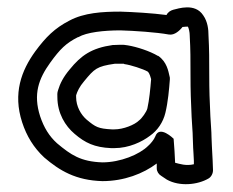

<svg xmlns="http://www.w3.org/2000/svg" viewBox="-20 -458 621 512"><path d="M39 -132C51 -95 70 -64 98 -38C139 -3 182 23 253 25C311 25 362 5 398 -22V-9C398 -1 403 7 410 11L425 21C459 40 507 35 536 18C543 14 548 5 548 -4L547 -31C546 -44 546 -55 545 -69L544 -93C544 -108 542 -127 541 -148C539 -194 538 -212 538 -259C538 -299 538 -326 536 -363C536 -379 534 -400 522 -417C500 -451 455 -435 442 -432C435 -430 428 -426 424 -418C386 -423 335 -426 301 -427C253 -427 204 -424 165 -403C126 -383 102 -359 74 -321C37 -270 14 -209 39 -132ZM87 -148C68 -207 83 -248 114 -291C140 -327 156 -343 188 -359H189C211 -372 257 -377 301 -377C338 -376 397 -372 430 -366C446 -363 460 -378 466 -385V-386C474 -387 479 -387 481 -387C483 -384 486 -373 486 -362V-361C488 -326 488 -299 488 -259C488 -212 489 -192 491 -146C492 -123 494 -106 494 -93L495 -66V-65C496 -56 496 -42 497 -29V-20C476 -15 459 -21 447 -24C446 -48 445 -62 443 -88C443 -88 405 -126 394 -94C391 -86 381 -74 375 -69C352 -46 301 -25 253 -25C195 -27 169 -45 132 -76C111 -95 97 -118 87 -148ZM133 -199C133 -156 154 -122 179 -101C207 -77 232 -65 276 -63H285C324 -63 359 -80 380 -96C400 -110 415 -132 421 -157C428 -186 431 -220 433 -247C433 -250 433 -253 432 -255C429 -268 425 -293 402 -309H401C379 -322 345 -333 321 -337C307 -340 294 -338 284 -338H281C224 -330 196 -310 166 -273C149 -253 140 -235 135 -218C132 -210 133 -204 133 -199ZM183 -199V-204C186 -214 192 -227 204 -241C232 -275 238 -281 286 -288H310C311 -288 311 -287 312 -287C328 -285 362 -274 374 -267C376 -265 379 -262 383 -247C381 -222 378 -191 373 -169C371 -160 358 -142 351 -137C339 -125 309 -113 285 -113H278C242 -115 235 -119 211 -139C196 -152 183 -174 183 -199Z"/></svg>

Font: Hussar Pisanka
Style: Out
Weight: 400
Designer: Robert Jablonski
Foundry: Cannot Into Space Fonts
Version: Version 1.070